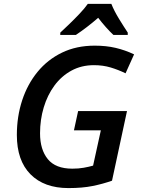

<svg xmlns="http://www.w3.org/2000/svg" viewBox="-20 -960 725 990"><path d="M333 9.8Q207.5 9.8 137.2 -61.3Q66.9 -132.3 66.9 -264.2Q66.9 -358.9 94.2 -442.4Q121.6 -525.9 173.6 -589.4Q225.6 -652.8 299.8 -688.7Q374 -724.6 468.3 -724.6Q527.8 -724.6 576.4 -713.1Q625 -701.7 671.4 -679.7L627.4 -582Q590.3 -600.1 550.5 -612.1Q510.7 -624 464.4 -624Q399.9 -624 348.4 -595.9Q296.9 -567.9 260.7 -518.8Q224.6 -469.7 205.6 -406.5Q186.5 -343.3 186.5 -272.5Q186.5 -188.5 226.6 -139.4Q266.6 -90.3 353 -90.3Q385.3 -90.3 411.4 -95Q437.5 -99.6 460 -106L500 -288.1H361.3L382.8 -387.2H634.8L557.6 -28.3Q510.7 -11.7 457.8 -1Q404.8 9.8 333 9.8ZM290.5 -779.8 291 -792Q309.6 -809.1 336.9 -835.4Q364.3 -861.8 390.6 -889.6Q417 -917.5 432.6 -939.9H554.2Q568.8 -903.3 594 -862.3Q619.1 -821.3 638.7 -792V-779.8H564.9Q547.4 -795.9 525.9 -820.1Q504.4 -844.2 486.3 -868.2Q457 -842.8 428 -820.6Q398.9 -798.3 371.1 -779.8Z"/></svg>

Font: Open Sans SemiBold
Style: Italic
Weight: 600
Italic angle: -12°
Designer: Monotype Design Team
Foundry: Monotype Imaging Inc.
Version: Version 3.003; ttfautohint (v1.8.4)